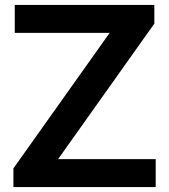

<svg xmlns="http://www.w3.org/2000/svg" viewBox="-20 -760 687 780"><path d="M34.5 0V-76L425.5 -626.5H40V-740H607V-664L216 -113.5H612.5V0Z"/></svg>

Font: Encode Sans SmExp SmBold
Style: Regular
Weight: 600
Width: 6
Designer: Multiple Designers
Foundry: Impallari Type
Version: Version 3.002; ttfautohint (v1.8.3) -l 8 -r 50 -G 200 -x 14 